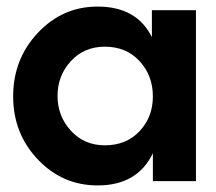

<svg xmlns="http://www.w3.org/2000/svg" viewBox="-20 -551 656 584"><path d="M277 13Q170 13 95 -66Q20 -145 20 -258Q20 -371 95 -451Q170 -531 277 -531Q396 -531 442 -438V-520H576V0H445V-85Q398 13 277 13ZM299 -109Q364 -109 404.5 -152Q445 -195 445 -258Q445 -321 404.5 -365Q364 -409 299 -409Q236 -409 195.5 -365Q155 -321 155 -259Q155 -198 195.5 -153.5Q236 -109 299 -109Z"/></svg>

Font: Cal Sans
Style: Regular
Weight: 400
Designer: Designer Mark Davis DBA MarkFonts
Foundry: Designer Mark Davis DBA MarkFonts
Version: Version 1.000